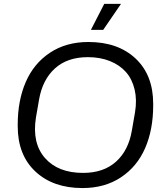

<svg xmlns="http://www.w3.org/2000/svg" viewBox="-20 -954 841 984"><path d="M445.8 -800.8 514.2 -934.1H600.1L508.8 -800.8ZM402.8 9.8Q252 9.8 161.4 -75Q70.8 -159.7 70.8 -307.1V-314.9Q70.8 -439 112.1 -533.9Q153.3 -628.9 236.1 -683.8Q318.8 -738.8 433.1 -738.8Q584.5 -738.8 674.8 -654.1Q765.1 -569.3 765.1 -421.9V-414.1Q765.1 -290 723.9 -195.1Q682.6 -100.1 599.9 -45.2Q517.1 9.8 402.8 9.8ZM405.8 -67.9Q510.7 -67.9 574.7 -125.5Q638.7 -183.1 655.8 -285.2L671.9 -377.9Q682.6 -441.9 669.9 -495.4Q657.2 -548.8 625.2 -585Q593.3 -621.1 543.2 -641.1Q493.2 -661.1 430.2 -661.1Q325.2 -661.1 261.5 -603.3Q197.8 -545.4 180.2 -443.8L164.1 -351.1Q143.6 -220.7 210.4 -144.3Q277.3 -67.9 405.8 -67.9Z"/></svg>

Font: Hubot Sans
Style: Italic
Weight: 400
Italic angle: -10°
Designer: Deni Anggara
Foundry: GitHub
Version: Version 1.001;gftools[0.9.31]